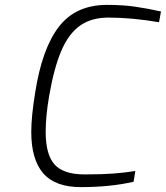

<svg xmlns="http://www.w3.org/2000/svg" viewBox="-20 -760 679 786"><path d="M108 -220Q108 -283 124 -381Q152 -561 221 -650.5Q290 -740 418 -740Q484 -740 534.5 -732.5Q585 -725 639 -713L631 -669Q519 -688 424 -688Q354 -688 307.5 -655Q261 -622 231 -552Q201 -482 181 -366Q167 -284 167 -220Q167 -127 203.5 -86.5Q240 -46 326 -46Q397 -46 443.5 -49.5Q490 -53 534 -60L527 -16Q432 6 311 6Q206 6 157 -50.5Q108 -107 108 -220Z"/></svg>

Font: Exo Light
Style: Italic
Weight: 300
Italic angle: -9°
Designer: Natanael Gama
Foundry: Natanael Gama
Version: Version 1.500; ttfautohint (v1.6)